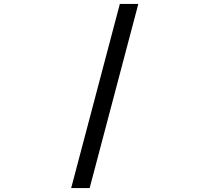

<svg xmlns="http://www.w3.org/2000/svg" viewBox="-20 -820 1090 982"><path d="M687.5 -800 438.5 142H344L593 -800Z"/></svg>

Font: League Mono Extended
Style: Regular
Weight: 400
Width: 9
Designer: Tyler Finck
Foundry: The League of Moveable Type / Tyler Finck
Version: Version 2.210